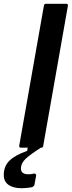

<svg xmlns="http://www.w3.org/2000/svg" viewBox="-78 -783 380 1018"><path d="M151 -9Q150 0 140 0H33Q28 0 25.5 -3Q23 -6 24 -11L155 -754Q157 -763 166 -763H273Q278 -763 280.5 -760Q283 -757 282 -752ZM-58 145Q-58 98 -27.5 68.5Q3 39 66 17L69 0H139Q82 36 57.5 59.5Q33 83 33 110Q33 141 72 141Q89 141 98 138Q100 137 103 137Q109 137 112 141Q115 145 113 151L105 195Q103 206 90 210Q58 215 38 215Q-8 215 -33 197Q-58 179 -58 145Z"/></svg>

Font: Open Sauce Two SemiBold Italic
Style: Regular
Weight: 600
Italic angle: -10°
Designer: Alfredo Marco Pradil
Foundry: Creative Sauce Fz LLC
Version: Version 1.477